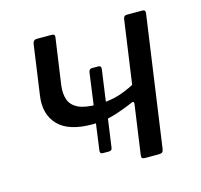

<svg xmlns="http://www.w3.org/2000/svg" viewBox="-83 -620 744 711"><g transform="rotate(-15 289.0 -265.0)"><path d="M233.6 -170.7Q142.4 -170.7 102.8 -212.3Q63.1 -253.8 72.7 -322.7L99.7 -514.5Q101.8 -530 116.3 -530H172.7Q179.9 -530 182.5 -527Q185.2 -524.1 184 -516.6L159 -340.9Q154.8 -308.5 163 -285.3Q171.2 -262.1 196.7 -249.6Q222.3 -237.1 270.4 -237.1Q305.1 -237.1 339.3 -245Q373.5 -252.9 421.1 -278L403.1 -203.4Q404.1 -215.7 394 -210.9Q353.5 -193.2 315.3 -182Q277.1 -170.7 233.6 -170.7ZM243.4 -57.8Q231.1 -57.8 232.8 -70.5L272.4 -360.3Q273.7 -366.6 276.7 -369.5Q279.7 -372.5 285.4 -372.5H309Q321.1 -372.5 319.6 -360L278.9 -68.5Q277.6 -57.8 266.3 -57.8ZM389.9 0Q380.7 0 378 -3.1Q375.3 -6.2 376.3 -14.1L447.2 -516.4Q448.8 -530 460.6 -530H521.3Q532.8 -530 531.3 -517.2L460.6 -16.7Q459.4 -7.2 455.4 -3.6Q451.5 0 441 0Z"/></g></svg>

Font: Libre Franklin Thin
Style: Italic
Weight: 100
Italic angle: -8°
Designer: Pablo Impallari, Rodrigo Fuenzalida, Nhung Nguyen
Foundry: Impallari Type
Version: Version 3.000